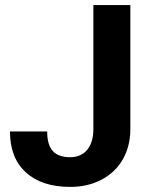

<svg xmlns="http://www.w3.org/2000/svg" viewBox="-20 -731 599 761"><path d="M350.1 -218.8C350.1 -147.9 314.5 -107.9 258.3 -107.9C195.3 -107.9 167 -140.1 167 -210H19.5C19.5 -140.1 40.5 -85.9 82.5 -47.9C124.5 -9.3 183.1 9.8 258.3 9.8C304.2 9.8 345.2 0.5 381.8 -18.6C454.6 -56.2 496.6 -128.4 496.6 -218.8V-710.9H350.1Z"/></svg>

Font: Shabnam
Style: Bold
Weight: 700
Foundry: DejaVu fonts team - Redesigned by Saber Rastikerdar - Based on Vazir font
Version: Version 5.0.1